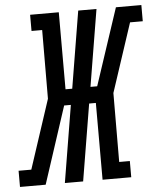

<svg xmlns="http://www.w3.org/2000/svg" viewBox="-93 -781 694 827"><g transform="rotate(-5 254.5 -367.5)"><path d="M-40 0V-70H15L113 -368L114 -665H68V-735H192V-402H221L276 -735H355L300 -403H329L439 -735H549V-665H494L396 -368L395 -70H441V0H317V-332H288L233 0H154L209 -333H180L71 0Z"/></g></svg>

Font: Iosevka Gothic
Style: Italic
Weight: 400
Italic angle: -9°
Monospace: yes
Designer: Belleve Invis
Foundry: Belleve Invis
Version: Version 15.5.1; ttfautohint (v1.8.4)